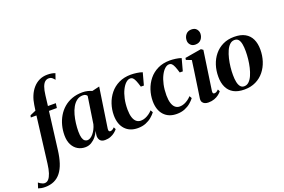

<svg xmlns="http://www.w3.org/2000/svg" viewBox="-267 -1258 2885 1952"><g transform="rotate(-20 1176.0 -282.0)"><path d="M116.5 -572.5Q123.5 -622 141.8 -666Q160 -710 189 -743.5Q218 -777 257 -796Q296 -815 345 -815Q370.5 -815 391.2 -811.5Q412 -808 429 -801L407 -737Q396 -751.5 382.2 -763.2Q368.5 -775 345 -775Q323 -775 305.2 -760.2Q287.5 -745.5 275.2 -712.2Q263 -679 256.5 -624.5L243 -513H328.5L321.5 -463H236L185 -58.5Q175.5 18.5 156.5 76.5Q137.5 134.5 107.2 173.5Q77 212.5 34.5 232Q-8 251.5 -64.5 251.5Q-87.5 251.5 -105.2 248Q-123 244.5 -137.5 239.5L-119 182.5Q-111 189.5 -100 196.5Q-89 203.5 -77 208Q-65 212.5 -54.5 212.5Q-30.5 212.5 -12.5 192.8Q5.5 173 18.5 133.8Q31.5 94.5 38.5 36.5L100.5 -463H39.5L44.5 -485L107.5 -512.5Z M735.5 -89.5Q733 -69.5 738 -62.5Q743 -55.5 752.5 -55.5Q763 -55.5 774 -61.2Q785 -67 798 -80.5L810 -57Q798.5 -42 779 -26.2Q759.5 -10.5 732.5 0.2Q705.5 11 672 11Q633.5 11 617.5 -11.5Q601.5 -34 604.5 -65L611.5 -109.5Q600.5 -81 578.2 -53.2Q556 -25.5 525.8 -7.2Q495.5 11 458.5 11Q414.5 11 378.2 -10.2Q342 -31.5 320.5 -73Q299 -114.5 299 -175Q299 -229.5 312.2 -280.8Q325.5 -332 351.5 -376.2Q377.5 -420.5 416 -453.8Q454.5 -487 505.2 -505.8Q556 -524.5 618.5 -524.5Q648 -524.5 673.5 -518.2Q699 -512 720.5 -502.5L800.5 -521.5ZM658 -471.5Q654 -480 642.8 -487Q631.5 -494 613 -494Q575 -494 547 -473.2Q519 -452.5 499.2 -417.5Q479.5 -382.5 467.8 -339.2Q456 -296 450.5 -250.5Q445 -205 445 -164Q445 -120 452.8 -94.8Q460.5 -69.5 473.8 -59.2Q487 -49 503 -49Q519 -49 535.5 -59Q552 -69 567 -87Q582 -105 594.5 -129.2Q607 -153.5 614 -181Z M1027.5 11Q940.5 11 890.5 -43.5Q840.5 -98 840 -194.5Q840 -256.5 859.5 -315.5Q879 -374.5 917.2 -422Q955.5 -469.5 1012.5 -497.2Q1069.5 -525 1143.5 -525Q1172 -525 1206.8 -520.2Q1241.5 -515.5 1266.5 -506L1231 -375L1198 -375.5Q1185.5 -418 1175 -443Q1164.5 -468 1152.8 -479.2Q1141 -490.5 1123.5 -490.5Q1100 -490.5 1076.5 -469.2Q1053 -448 1033.5 -409.2Q1014 -370.5 1002.5 -318Q991 -265.5 991 -202Q991.5 -150 1002.5 -116.5Q1013.5 -83 1033.5 -66.5Q1053.5 -50 1081.5 -50Q1106.5 -50 1130 -59.5Q1153.5 -69 1173.8 -83.8Q1194 -98.5 1208.5 -115L1223.5 -89Q1206.5 -66 1179 -42.8Q1151.5 -19.5 1113.8 -4.2Q1076 11 1027.5 11Z M1448.5 11Q1361.5 11 1311.5 -43.5Q1261.5 -98 1261 -194.5Q1261 -256.5 1280.5 -315.5Q1300 -374.5 1338.2 -422Q1376.5 -469.5 1433.5 -497.2Q1490.5 -525 1564.5 -525Q1593 -525 1627.8 -520.2Q1662.5 -515.5 1687.5 -506L1652 -375L1619 -375.5Q1606.5 -418 1596 -443Q1585.5 -468 1573.8 -479.2Q1562 -490.5 1544.5 -490.5Q1521 -490.5 1497.5 -469.2Q1474 -448 1454.5 -409.2Q1435 -370.5 1423.5 -318Q1412 -265.5 1412 -202Q1412.5 -150 1423.5 -116.5Q1434.5 -83 1454.5 -66.5Q1474.5 -50 1502.5 -50Q1527.5 -50 1551 -59.5Q1574.5 -69 1594.8 -83.8Q1615 -98.5 1629.5 -115L1644.5 -89Q1627.5 -66 1600 -42.8Q1572.5 -19.5 1534.8 -4.2Q1497 11 1448.5 11Z M1789.5 11.5Q1769.5 11.5 1752.8 4.8Q1736 -2 1726.8 -17Q1717.5 -32 1720.5 -56.5Q1721.5 -65.5 1725.8 -92.2Q1730 -119 1735.8 -159.2Q1741.5 -199.5 1748.8 -247.8Q1756 -296 1763.5 -348.5Q1771 -401 1778 -452L1721 -474L1724.5 -494.5L1902.5 -524.5L1923.5 -509L1862 -87.5Q1859.5 -69 1864.5 -62.2Q1869.5 -55.5 1878.5 -55.5Q1889.5 -55.5 1899.8 -60.8Q1910 -66 1924 -80L1936 -56.5Q1923.5 -40.5 1903.2 -24.8Q1883 -9 1854.5 1.2Q1826 11.5 1789.5 11.5ZM1866.5 -587Q1833.5 -587 1814.5 -608Q1795.5 -629 1796 -656.5Q1796.5 -694 1818.5 -720Q1840.5 -746 1879 -746Q1916 -746 1934 -724.2Q1952 -702.5 1952 -676Q1951.5 -640 1929.8 -613.5Q1908 -587 1866.5 -587Z M2260.5 -527Q2332 -527 2378 -501.2Q2424 -475.5 2446.5 -428Q2469 -380.5 2469 -314.5Q2469 -249.5 2450 -190.5Q2431 -131.5 2394.2 -85.8Q2357.5 -40 2303.5 -13.5Q2249.5 13 2180 13Q2109 13 2063 -13Q2017 -39 1994.8 -86.8Q1972.5 -134.5 1972.5 -198Q1972 -265 1991.2 -324.5Q2010.5 -384 2047.8 -429.5Q2085 -475 2138.5 -501Q2192 -527 2260.5 -527ZM2253.5 -495.5Q2224.5 -495.5 2202.2 -474.2Q2180 -453 2164.2 -417.5Q2148.5 -382 2138.2 -338.8Q2128 -295.5 2123 -250Q2118 -204.5 2118.5 -165Q2118.5 -121 2125.5 -88.2Q2132.5 -55.5 2147.8 -37.2Q2163 -19 2188.5 -19Q2217.5 -19 2239.8 -40.2Q2262 -61.5 2277.8 -97.2Q2293.5 -133 2303.8 -176.5Q2314 -220 2318.8 -265Q2323.5 -310 2323.5 -350Q2323.5 -393 2317.5 -425.8Q2311.5 -458.5 2296.8 -477Q2282 -495.5 2253.5 -495.5Z"/></g></svg>

Font: Merriweather 120pt
Style: Bold Italic
Weight: 700
Italic angle: -7.8°
Version: Version 2.101